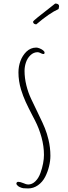

<svg xmlns="http://www.w3.org/2000/svg" viewBox="-20 -1035 382 1077"><path d="M183.6 -898.4Q257.3 -961.4 308.6 -984.4L311.5 -999.5Q311.5 -1015.1 289.6 -1015.1Q286.1 -1011.7 252.4 -985.8Q214.8 -957 192.9 -939Q165.5 -917 165.5 -913.1Q165.5 -906.2 170.7 -902.3Q175.8 -898.4 183.6 -898.4ZM127.9 -745.1Q105.5 -722.7 94.5 -692.4Q83.5 -662.1 83.5 -628.9Q83.5 -580.6 98.1 -532.2Q109.4 -495.6 124 -463.6Q138.7 -431.6 162.6 -385.7L176.3 -359.4Q199.2 -314.9 212.9 -264.9Q226.6 -214.8 226.6 -166Q226.6 -144.5 221.7 -118.2Q216.8 -91.8 207 -64.9Q196.8 -36.1 178.5 -18.1Q160.2 0 137.7 0Q127.9 0 110.8 -7.8Q92.8 -15.1 82.5 -15.1Q71.8 -15.1 71.8 -2.9Q78.6 8.8 90.3 14.2Q101.6 19.5 110.6 20.8Q119.6 22 137.7 22Q167.5 22 192.9 4.2Q218.3 -13.7 233.4 -43Q247.6 -70.8 255.1 -101.8Q262.7 -132.8 262.7 -161.1Q262.7 -207 252 -251.5Q243.7 -286.6 231.9 -315.7Q220.2 -344.7 199.7 -386.2L190.4 -405.8Q171.4 -444.3 155.3 -479Q138.2 -514.6 127.9 -556.2Q117.7 -597.7 117.7 -637.2Q117.7 -660.6 125 -683.1Q132.8 -708 150.6 -725.1Q168.5 -742.2 190.9 -742.2Q198.2 -742.2 207.5 -737.3Q217.3 -731.9 223.6 -731.9Q230 -731.9 230 -739.7Q230 -746.1 221.7 -752.7Q213.4 -759.3 202.1 -763.7Q190.9 -768.1 183.6 -768.1Q151.9 -768.1 127.9 -745.1Z"/></svg>

Font: Amatica SC
Style: Regular
Weight: 400
Designer: Vernon Adams, Ben Nathan
Foundry: newtypography
Version: Version 2.001